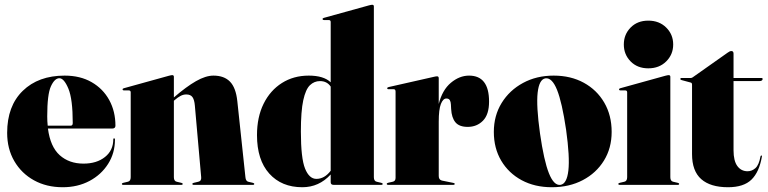

<svg xmlns="http://www.w3.org/2000/svg" viewBox="-20 -775 3220 805"><path d="M464 -248Q464 -236 450 -236H181Q191 -159.5 230.5 -124.2Q270 -89 330 -89Q385.5 -89 420.2 -116.8Q455 -144.5 455 -191Q455 -195 458 -195Q462 -195 462 -190Q462 -133 433.2 -87.8Q404.5 -42.5 355 -16.2Q305.5 10 243 10Q175 10 122.5 -19Q70 -48 40 -99.5Q10 -151 10 -218Q10 -330.5 75.5 -394.2Q141 -458 251 -458Q316.5 -458 364.2 -430.5Q412 -403 438 -355.5Q464 -308 464 -248ZM178 -287Q178 -266.5 180 -248H276Q285 -248 285 -259Q285 -359.5 266.8 -403.2Q248.5 -447 229 -447Q209 -447 193.5 -413.2Q178 -379.5 178 -287Z M709 -453V-366.5Q761 -411.5 801.8 -434.8Q842.5 -458 875 -458Q919.5 -458 944.2 -432.8Q969 -407.5 975 -351L1009 -32Q1010.5 -15.5 1021 -13L1040 -8.5Q1046 -7 1046 -4Q1046 0 1041 0H791.5Q786.5 0 786.5 -4Q786.5 -7 792.5 -8.5L811.5 -13Q825 -16 823.5 -32L797 -332Q795 -356.5 787 -367.8Q779 -379 761 -379Q748.5 -379 736.8 -372.8Q725 -366.5 713 -356L709 -352.5V-32Q709 -15.5 721 -13L740 -8.5Q746 -7 746 -4Q746 0 741 0H496Q491 0 491 -4Q491 -7 497 -8.5L516 -13Q528 -15.5 528 -32V-388Q528 -396 519.5 -396H500Q494 -396 494 -400.5Q494 -403.5 499 -405L688.5 -457.5Q698.5 -460 702 -460Q709 -460 709 -453Z M1057.5 -208.5Q1057.5 -284 1085.2 -340Q1113 -396 1162 -427Q1211 -458 1274.5 -458Q1337 -458 1366.5 -430V-683Q1366.5 -691 1358 -691H1338.5Q1332.5 -691 1332.5 -695.5Q1332.5 -698.5 1337.5 -700L1527 -752.5Q1537 -755 1540.5 -755Q1547.5 -755 1547.5 -748V-32Q1547.5 -15.5 1559.5 -13L1578.5 -8.5Q1584.5 -7 1584.5 -4Q1584.5 0 1579.5 0H1378.5Q1366.5 0 1366.5 -11V-43.5Q1317.5 10 1247.5 10Q1160.5 10 1109 -47.2Q1057.5 -104.5 1057.5 -208.5ZM1241.5 -223.5Q1241.5 -111.5 1259 -68.2Q1276.5 -25 1306.5 -25Q1340.5 -25 1366.5 -59V-412Q1351 -435 1321.5 -435Q1297.5 -435 1279.5 -417.8Q1261.5 -400.5 1251.5 -354.8Q1241.5 -309 1241.5 -223.5Z M1819.5 -447V-339Q1834.5 -398 1870.5 -428Q1906.5 -458 1946.5 -458Q2030.5 -458 2030.5 -349Q2030.5 -295 2005 -269Q1979.5 -243 1941 -243Q1905.5 -243 1889.5 -262.2Q1873.5 -281.5 1871.5 -318L1870.5 -337Q1870 -348 1866 -355Q1862 -362 1851.5 -362Q1837.5 -362 1828.5 -339Q1819.5 -316 1819.5 -265V-37Q1819.5 -21.5 1832.5 -18L1881.5 -8Q1886.5 -7 1886.5 -4Q1886.5 0 1880.5 0H1607.5Q1601.5 0 1601.5 -4Q1601.5 -7.5 1608.5 -9L1626.5 -13Q1638.5 -15.5 1638.5 -29V-391Q1638.5 -401 1630.5 -401H1608.5Q1603.5 -401 1603.5 -405Q1603.5 -408.5 1609.5 -410L1799.5 -453Q1804 -454 1806.8 -454.5Q1809.5 -455 1812.5 -455Q1819.5 -455 1819.5 -447Z M2301.5 -458Q2373 -458 2427.8 -428Q2482.5 -398 2513.5 -344.8Q2544.5 -291.5 2544.5 -222Q2544.5 -154 2512.2 -101.8Q2480 -49.5 2423.5 -19.8Q2367 10 2293.5 10Q2222 10 2167.2 -19.5Q2112.5 -49 2081.5 -101.2Q2050.5 -153.5 2050.5 -222Q2050.5 -290 2083.2 -343.2Q2116 -396.5 2172.8 -427.2Q2229.5 -458 2301.5 -458ZM2330 0Q2356.5 -4 2363 -60Q2369.5 -116 2353.5 -231Q2336.5 -346 2315.5 -398.2Q2294.5 -450.5 2266.5 -446.5Q2240.5 -442 2234.2 -386.5Q2228 -331 2244 -216Q2260.5 -101 2281.5 -48.5Q2302.5 4 2330 0Z M2698 -488.5Q2652.5 -488.5 2624 -517.5Q2595.5 -546.5 2595.5 -588.5Q2595.5 -630.5 2624 -659.5Q2652.5 -688.5 2698 -688.5Q2744 -688.5 2773.2 -659.5Q2802.5 -630.5 2802.5 -588.5Q2802.5 -546.5 2773.2 -517.5Q2744 -488.5 2698 -488.5ZM2790.5 -453V-32Q2790.5 -15.5 2802.5 -13L2821.5 -8.5Q2827.5 -7 2827.5 -4Q2827.5 0 2822.5 0H2577.5Q2572.5 0 2572.5 -4Q2572.5 -7 2578.5 -8.5L2597.5 -13Q2609.5 -15.5 2609.5 -32V-388Q2609.5 -396 2601 -396H2581.5Q2575.5 -396 2575.5 -400.5Q2575.5 -403.5 2580.5 -405L2770 -457.5Q2780 -460 2783.5 -460Q2790.5 -460 2790.5 -453Z M2875.5 -429 2838.5 -439Q2832.5 -440 2832.5 -444Q2832.5 -448 2836.5 -448H2876.5Q2880.5 -448 2884.5 -451L3030.5 -554Q3039.5 -561 3046.5 -561Q3055.5 -561 3055.5 -550V-448H3172.5Q3177.5 -448 3177.5 -444Q3177.5 -435 3162.5 -435H3055.5V-145Q3055.5 -100.5 3071.5 -78.8Q3087.5 -57 3114.5 -57Q3132.5 -57 3147.2 -70Q3162 -83 3168.5 -119Q3169.5 -123 3172.5 -123Q3175.5 -123 3174.5 -119Q3163.5 -54 3130.8 -22Q3098 10 3032.5 10Q2958.5 10 2920 -24Q2881.5 -58 2881.5 -129V-420Q2881.5 -428 2875.5 -429Z"/></svg>

Font: Fraunces 144pt S000 Black
Style: Regular
Weight: 900
Version: Version 1.000; ttfautohint (v1.8.3)